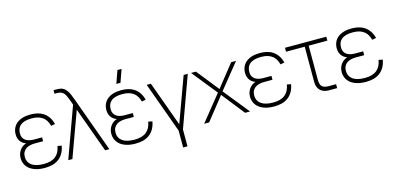

<svg xmlns="http://www.w3.org/2000/svg" viewBox="-80 -1280 4078 1976"><g transform="rotate(-15 1959.0 -292.5)"><path d="M244.5 15Q287 15 324.3 5.8Q361.5 -3.5 391 -24.5Q420.5 -45.5 441 -79.2Q461.5 -113 470.5 -162L427.5 -170Q422 -136 408.8 -109.5Q395.5 -83 373.3 -64.5Q351 -46 319.5 -36.5Q288 -27 246.5 -27Q160.5 -27 117 -58.8Q73.5 -90.5 73.5 -146Q73.5 -176.5 84.3 -197.2Q95 -218 113.5 -231Q132 -244 156.8 -249.8Q181.5 -255.5 209.5 -255.5H297.5V-296.5H209.5Q182.5 -296.5 160 -302.5Q137.5 -308.5 121.3 -320.2Q105 -332 96.3 -350Q87.5 -368 87.5 -392Q87.5 -420 96 -442.2Q104.5 -464.5 123.3 -480.2Q142 -496 171.8 -504.5Q201.5 -513 244.5 -513Q286 -513 315.5 -503.5Q345 -494 365.5 -477.2Q386 -460.5 398.5 -437.5Q411 -414.5 418.5 -387L461.5 -395Q449.5 -441 427.5 -471.8Q405.5 -502.5 376.8 -521Q348 -539.5 313.8 -547.2Q279.5 -555 242.5 -555Q194.5 -555 157.3 -543.8Q120 -532.5 94.5 -511.5Q69 -490.5 55.8 -461Q42.5 -431.5 42.5 -395Q42.5 -368 50.8 -347Q59 -326 73.5 -310.8Q88 -295.5 107.5 -286Q127 -276.5 149.5 -272.5L149 -284Q127 -283.5 105.5 -273.2Q84 -263 66.8 -245.2Q49.5 -227.5 39 -202.8Q28.5 -178 28.5 -148Q28.5 -111.5 42.8 -81.5Q57 -51.5 84.8 -30Q112.5 -8.5 152.5 3.2Q192.5 15 244.5 15Z M693 -540Q689.5 -549.5 686.2 -558.2Q683 -567 680 -575.5Q662 -624.5 650.2 -647.8Q638.5 -671 618 -684Q597.5 -697 562 -697H537V-735H567Q594.5 -735 612 -731Q642 -724.5 663.2 -701.5Q684.5 -678.5 698 -648Q711.5 -617.5 730.5 -564.5Q732.5 -558.5 734.5 -552.2Q736.5 -546 739 -540L935 0H890L716 -479L541 0H497Z M1222 -630H1178L1226 -765H1270ZM1211 15Q1159.5 15 1119.2 3.2Q1079 -8.5 1051.2 -30Q1023.5 -51.5 1009.2 -81.5Q995 -111.5 995 -148Q995 -178 1005.5 -202.8Q1016 -227.5 1033.2 -245.2Q1050.5 -263 1072 -273.2Q1093.5 -283.5 1115.5 -284L1116 -272.5Q1093.5 -276.5 1074 -286Q1054.5 -295.5 1040 -310.8Q1025.5 -326 1017.2 -347Q1009 -368 1009 -395Q1009 -431.5 1022.2 -461Q1035.5 -490.5 1061 -511.5Q1086.5 -532.5 1123.8 -543.8Q1161 -555 1209 -555Q1246 -555 1280.2 -547.2Q1314.5 -539.5 1343.2 -521Q1372 -502.5 1394 -471.8Q1416 -441 1428 -395L1385 -387Q1377.5 -414.5 1365 -437.5Q1352.5 -460.5 1332 -477.2Q1311.5 -494 1282 -503.5Q1252.5 -513 1211 -513Q1168.5 -513 1138.5 -504.5Q1108.5 -496 1089.8 -480.2Q1071 -464.5 1062.5 -442.2Q1054 -420 1054 -392Q1054 -368 1062.8 -350Q1071.5 -332 1087.8 -320.2Q1104 -308.5 1126.5 -302.5Q1149 -296.5 1176 -296.5H1264V-255.5H1176Q1148 -255.5 1123.2 -249.8Q1098.5 -244 1080 -231Q1061.5 -218 1050.8 -197.2Q1040 -176.5 1040 -146Q1040 -90.5 1083.5 -58.8Q1127 -27 1213 -27Q1254.5 -27 1286 -36.5Q1317.5 -46 1339.8 -64.5Q1362 -83 1375.5 -109.5Q1389 -136 1394 -170L1437 -162Q1428 -113 1407.5 -79.2Q1387 -45.5 1357.5 -24.5Q1328 -3.5 1291 5.8Q1254 15 1211 15Z M1673 180V0L1477 -540H1522L1696 -61L1871 -540H1915L1719 0V180Z M1945 0 2165 -273 1950 -540H2002L2190 -304L2377 -540H2429L2214 -273L2434 0H2381L2190 -242L1998 0Z M2688.5 15Q2731 15 2768.3 5.8Q2805.5 -3.5 2835 -24.5Q2864.5 -45.5 2885 -79.2Q2905.5 -113 2914.5 -162L2871.5 -170Q2866 -136 2852.8 -109.5Q2839.5 -83 2817.3 -64.5Q2795 -46 2763.5 -36.5Q2732 -27 2690.5 -27Q2604.5 -27 2561 -58.8Q2517.5 -90.5 2517.5 -146Q2517.5 -176.5 2528.3 -197.2Q2539 -218 2557.5 -231Q2576 -244 2600.8 -249.8Q2625.5 -255.5 2653.5 -255.5H2741.5V-296.5H2653.5Q2626.5 -296.5 2604 -302.5Q2581.5 -308.5 2565.3 -320.2Q2549 -332 2540.3 -350Q2531.5 -368 2531.5 -392Q2531.5 -420 2540 -442.2Q2548.5 -464.5 2567.3 -480.2Q2586 -496 2615.8 -504.5Q2645.5 -513 2688.5 -513Q2730 -513 2759.5 -503.5Q2789 -494 2809.5 -477.2Q2830 -460.5 2842.5 -437.5Q2855 -414.5 2862.5 -387L2905.5 -395Q2893.5 -441 2871.5 -471.8Q2849.5 -502.5 2820.8 -521Q2792 -539.5 2757.8 -547.2Q2723.5 -555 2686.5 -555Q2638.5 -555 2601.3 -543.8Q2564 -532.5 2538.5 -511.5Q2513 -490.5 2499.8 -461Q2486.5 -431.5 2486.5 -395Q2486.5 -368 2494.8 -347Q2503 -326 2517.5 -310.8Q2532 -295.5 2551.5 -286Q2571 -276.5 2593.5 -272.5L2593 -284Q2571 -283.5 2549.5 -273.2Q2528 -263 2510.8 -245.2Q2493.5 -227.5 2483 -202.8Q2472.5 -178 2472.5 -148Q2472.5 -111.5 2486.8 -81.5Q2501 -51.5 2528.8 -30Q2556.5 -8.5 2596.5 3.2Q2636.5 15 2688.5 15Z M2951 -498H3391V-540H2951ZM3362 -42H3286Q3259.5 -42 3241.5 -47Q3223.5 -52 3212.5 -63.2Q3201.5 -74.5 3196.8 -92.8Q3192 -111 3192 -138V-540H3150V-131V-120.5Q3150 -93 3158.5 -70.5Q3167 -48 3182.5 -32.5Q3198 -17 3220.5 -8.5Q3243 0 3270.5 0H3281H3362Z M3665.5 15Q3708 15 3745.3 5.8Q3782.5 -3.5 3812 -24.5Q3841.5 -45.5 3862 -79.2Q3882.5 -113 3891.5 -162L3848.5 -170Q3843 -136 3829.8 -109.5Q3816.5 -83 3794.3 -64.5Q3772 -46 3740.5 -36.5Q3709 -27 3667.5 -27Q3581.5 -27 3538 -58.8Q3494.5 -90.5 3494.5 -146Q3494.5 -176.5 3505.3 -197.2Q3516 -218 3534.5 -231Q3553 -244 3577.8 -249.8Q3602.5 -255.5 3630.5 -255.5H3718.5V-296.5H3630.5Q3603.5 -296.5 3581 -302.5Q3558.5 -308.5 3542.3 -320.2Q3526 -332 3517.3 -350Q3508.5 -368 3508.5 -392Q3508.5 -420 3517 -442.2Q3525.5 -464.5 3544.3 -480.2Q3563 -496 3592.8 -504.5Q3622.5 -513 3665.5 -513Q3707 -513 3736.5 -503.5Q3766 -494 3786.5 -477.2Q3807 -460.5 3819.5 -437.5Q3832 -414.5 3839.5 -387L3882.5 -395Q3870.5 -441 3848.5 -471.8Q3826.5 -502.5 3797.8 -521Q3769 -539.5 3734.8 -547.2Q3700.5 -555 3663.5 -555Q3615.5 -555 3578.3 -543.8Q3541 -532.5 3515.5 -511.5Q3490 -490.5 3476.8 -461Q3463.5 -431.5 3463.5 -395Q3463.5 -368 3471.8 -347Q3480 -326 3494.5 -310.8Q3509 -295.5 3528.5 -286Q3548 -276.5 3570.5 -272.5L3570 -284Q3548 -283.5 3526.5 -273.2Q3505 -263 3487.8 -245.2Q3470.5 -227.5 3460 -202.8Q3449.5 -178 3449.5 -148Q3449.5 -111.5 3463.8 -81.5Q3478 -51.5 3505.8 -30Q3533.5 -8.5 3573.5 3.2Q3613.5 15 3665.5 15Z"/></g></svg>

Font: Vela Sans GX ExtLt
Style: Regular
Weight: 200
Designer: Principal design: Mikhail Sharanda - project Manrope.
Design modification: Ravid Balaliev
Foundry: Mikhail Sharanda
Version: Version 1.001